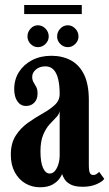

<svg xmlns="http://www.w3.org/2000/svg" viewBox="-20 -760 449 790"><path d="M144.5 10.5Q111.5 10.5 84.2 -5.5Q57 -21.5 40.8 -51.5Q24.5 -81.5 24.5 -123Q24.5 -171 44.8 -202.2Q65 -233.5 95 -254.8Q125 -276 155 -292.8Q185 -309.5 205.2 -328Q225.5 -346.5 225.5 -373Q225.5 -409.5 219.2 -435Q213 -460.5 200 -473.8Q187 -487 167 -487Q143 -487 127.8 -474Q112.5 -461 112.5 -444Q112.5 -430.5 118 -421.5Q123.5 -412.5 129 -402.5Q134.5 -392.5 134.5 -375Q134.5 -351.5 121.2 -337.8Q108 -324 87 -324Q65 -324 51.8 -342.8Q38.5 -361.5 38.5 -393.5Q38.5 -433 58 -463.8Q77.5 -494.5 112 -512.5Q146.5 -530.5 191.5 -530.5Q236.5 -530.5 271.2 -512Q306 -493.5 325.8 -453.5Q345.5 -413.5 345.5 -348V-82Q345.5 -57 349.8 -48.5Q354 -40 363 -40Q372 -40 378.5 -44.8Q385 -49.5 388 -53L409 -24Q401 -12.5 377 -2Q353 8.5 321 8.5Q289 8.5 271.5 -0.5Q254 -9.5 246.2 -21.8Q238.5 -34 235.5 -44Q233.5 -37.5 224.2 -24.5Q215 -11.5 195.8 -0.5Q176.5 10.5 144.5 10.5ZM184.5 -46Q197.5 -46 206.5 -57.2Q215.5 -68.5 220.5 -85.5Q225.5 -102.5 225.5 -119.5V-303.5Q223.5 -289.5 211.2 -277.2Q199 -265 184 -248.5Q169 -232 157.8 -205.5Q146.5 -179 146.5 -137Q146.5 -92.5 157 -69.2Q167.5 -46 184.5 -46ZM259 -566Q241 -566 228 -579.2Q215 -592.5 215 -610Q215 -628.5 228 -642.2Q241 -656 259 -656Q276.5 -656 289.8 -642.2Q303 -628.5 303 -610Q303 -592.5 289.8 -579.2Q276.5 -566 259 -566ZM136 -566Q118.5 -566 105.8 -579.2Q93 -592.5 93 -610Q93 -628.5 105.8 -642.2Q118.5 -656 136 -656Q154 -656 167.2 -642.2Q180.5 -628.5 180.5 -610Q180.5 -592.5 167.2 -579.2Q154 -566 136 -566ZM79.5 -702V-739.5H316.5V-702Z"/></svg>

Font: Imbue Thin 10pt
Style: Bold
Weight: 700
Version: Version 1.102